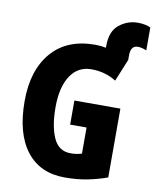

<svg xmlns="http://www.w3.org/2000/svg" viewBox="-96 -953 836 1036"><g transform="rotate(10 322.5 -435.5)"><path d="M575 -881Q519 -881 473.5 -845Q428 -809 428 -728V-718Q400 -724 369 -724Q214 -724 130 -626Q46 -528 46 -359Q46 -182 120 -86Q194 10 330 10Q397 10 453 -1Q509 -12 562 -31V-408H310V-276H400V-133Q387 -129 372.5 -126.5Q358 -124 339 -124Q273 -124 244.5 -188Q216 -252 216 -355Q216 -465 257 -527.5Q298 -590 372 -590Q447 -590 508 -552L558 -674V-699Q558 -753 597 -753Q612 -753 624.5 -749Q637 -745 645 -742V-867Q637 -872 618 -876.5Q599 -881 575 -881Z"/></g></svg>

Font: Noto Sans Display SemiCondensed Extra
Style: Regular
Weight: 800
Width: 4
Designer: Monotype Design Team
Foundry: Monotype Imaging Inc.
Version: Version 1.900